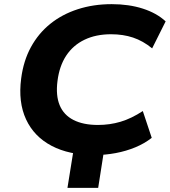

<svg xmlns="http://www.w3.org/2000/svg" viewBox="-20 -736 818 925"><path d="M305 169 345 -80H492L453 169ZM436 11Q313 11 228.5 -33.5Q144 -78 105.5 -161Q67 -244 82 -358Q93 -443 129 -509Q165 -575 222 -621Q279 -667 354.5 -691.5Q430 -716 518 -716Q601 -716 668 -694.5Q735 -673 778 -633L713 -503Q669 -539 621 -555Q573 -571 515 -571Q442 -571 387 -544.5Q332 -518 299 -468Q266 -418 257 -346Q248 -276 267.5 -229Q287 -182 334 -158Q381 -134 452 -134Q509 -134 561 -149.5Q613 -165 668 -201L711 -72Q677 -45 632.5 -26.5Q588 -8 537.5 1.5Q487 11 436 11Z"/></svg>

Font: Nunito Sans 10pt SemiExpanded ExtraBold
Style: Italic
Weight: 800
Width: 6
Italic angle: -9°
Designer: Vernon Adams
Foundry: Vernon Adams
Version: Version 3.101;gftools[0.9.27]